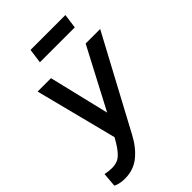

<svg xmlns="http://www.w3.org/2000/svg" viewBox="-309 -861 1187 1187"><g transform="rotate(-45 284.5 -267.0)"><path d="M50 221Q5 221 -27 205L-19 111Q-7 114 9 116Q25 118 39 118Q85 118 111.5 95.5Q138 73 164 31L186 -6L49 -542H166L261 -146L469 -542H596L272 62Q233 135 179 178Q125 221 50 221ZM187 -660 200 -755H505L492 -660Z"/></g></svg>

Font: Plus Jakarta Sans SemiBold
Style: Italic
Weight: 600
Italic angle: -8°
Designer: Gumpita Rahayu
Foundry: Tokotype
Version: Version 2.071; ttfautohint (v1.8.4.7-5d5b);gftools[0.9.29]